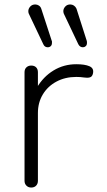

<svg xmlns="http://www.w3.org/2000/svg" viewBox="-20 -841 478 861"><path d="M110 -334Q116 -398 145 -447.5Q174 -497 220 -525Q266 -553 322 -553Q360 -553 381 -544Q402 -535 397 -512Q394 -497 383 -494Q372 -491 356.5 -493.5Q341 -496 322 -496Q272 -496 233 -475Q194 -454 172 -417.5Q150 -381 150 -334ZM120 0Q107 0 98.5 -8.5Q90 -17 90 -30V-517Q90 -531 98.5 -539Q107 -547 120 -547Q134 -547 142 -539Q150 -531 150 -517V-30Q150 -17 142 -8.5Q134 0 120 0ZM352 -629Q338 -629 331 -643L266 -780Q264 -786 264 -791Q264 -802 272.5 -811.5Q281 -821 295 -821Q304 -821 311.5 -816Q319 -811 323 -802L369 -658Q370 -656 370 -649Q370 -639 364.5 -634Q359 -629 352 -629ZM194 -629Q180 -629 174 -643L109 -780Q108 -782 107.5 -785Q107 -788 107 -791Q107 -802 115.5 -811.5Q124 -821 138 -821Q147 -821 154.5 -816Q162 -811 165 -802L212 -658Q213 -657 213 -654.5Q213 -652 213 -649Q213 -639 207.5 -634Q202 -629 194 -629Z"/></svg>

Font: ComfortaaLight
Style: Regular
Weight: 300
Designer: Johan Aakerlund
Foundry: Johan Aakerlund
Version: Version 3.104; ttfautohint (v1.8.1.43-b0c9)